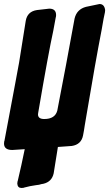

<svg xmlns="http://www.w3.org/2000/svg" viewBox="-55 -755 543 955"><path d="M52 180Q33 180 31 159L32 148L33 146Q52 66 68 -13L6 -9Q-35 -9 -35 -41L-34 -52L-33 -54L20 -336Q30 -394 40 -444L73 -651Q81 -698 129 -705Q184 -712 190 -712Q224 -712 224 -680Q224 -673 222 -667L210 -602Q186 -493 135 -194Q134 -191 134 -186Q134 -163 165 -163Q219 -163 230 -205Q274 -431 316 -663Q327 -709 373 -721Q437 -735 440 -735Q464 -735 468 -705L467 -694Q460 -663 455 -632L451 -609Q419 -444 375 -181Q370 -156 366.5 -131Q363 -106 358 -81Q349 -36 302 -29L233 -24L212 107Q203 149 161 159Q152 160 139 164L124 166Q94 170 65 178L63 179Z"/></svg>

Font: Bangerz
Style: Bold
Weight: 700
Designer: vernon adams
Foundry: Vernon Adams
Version: Version 2.10;February 7, 2025;FontCreator 13.0.0.2683 64-bit